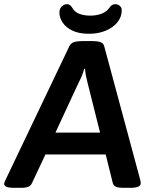

<svg xmlns="http://www.w3.org/2000/svg" viewBox="-36 -899 730 921"><path d="M33 2Q6 2 -5 -3Q-16 -8 -16 -17Q-16 -24 -10 -35L297 -678Q304 -692 319 -697Q334 -702 359 -702H406Q431 -702 445.5 -697Q460 -692 464 -677L637 -35Q639 -26 639 -19Q639 2 588 2H555Q535 2 522 -2.5Q509 -7 505 -21L471 -158H182L117 -20Q111 -7 98.5 -2.5Q86 2 69 2ZM341 -502 230 -263H444L384 -502Q380 -517 376.5 -534.5Q373 -552 372 -569H368Q364 -554 357 -536.5Q350 -519 341 -502ZM391 -737Q342 -737 310.5 -752.5Q279 -768 264 -791.5Q249 -815 249 -838Q249 -858 260.5 -868.5Q272 -879 286 -879Q301 -879 311 -861Q322 -841 345 -832.5Q368 -824 397 -824Q426 -824 450.5 -833Q475 -842 489 -862Q500 -879 517 -879Q529 -879 538.5 -871Q548 -863 548 -850Q548 -818 527.5 -792.5Q507 -767 471.5 -752Q436 -737 391 -737Z"/></svg>

Font: Asap Semi Expanded Semi Expanded SemiBold
Style: Italic
Weight: 600
Width: 6
Italic angle: -6°
Designer: Pablo Cosgaya
Foundry: Omnibus-Type
Version: Version 3.001; ttfautohint (v1.8.4.7-5d5b)